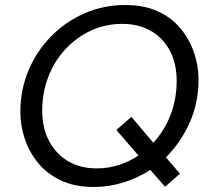

<svg xmlns="http://www.w3.org/2000/svg" viewBox="-20 -732 835 764"><path d="M353 12Q277 12 221.5 -14.5Q166 -41 130.5 -85Q95 -129 78 -181.5Q61 -234 61 -286Q61 -375 93.5 -452Q126 -529 183.5 -587.5Q241 -646 316.5 -679Q392 -712 478 -712Q554 -712 609 -686.5Q664 -661 699.5 -617.5Q735 -574 752.5 -521.5Q770 -469 770 -415Q770 -323 734.5 -243.5Q699 -164 640 -106L696 -41L637 11L578 -56Q529 -24 471.5 -6Q414 12 353 12ZM148 -291Q148 -224 174.5 -172.5Q201 -121 249.5 -91.5Q298 -62 365 -62Q411 -62 453 -75.5Q495 -89 531 -113L443 -215L503 -267L590 -164Q634 -211 658.5 -274.5Q683 -338 683 -411Q683 -478 656.5 -529Q630 -580 581.5 -608.5Q533 -637 466 -637Q400 -637 342.5 -610.5Q285 -584 241 -537Q197 -490 172.5 -427Q148 -364 148 -291Z"/></svg>

Font: Rethink Sans
Style: Italic
Weight: 400
Italic angle: -10°
Designer: The Rethink Sans project authors (Hans Thiessen). DM Sans designed by Colophon Foundry.
Foundry: Rethink Communications LLC
Version: Version 1.001